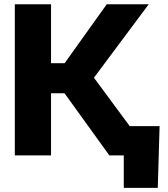

<svg xmlns="http://www.w3.org/2000/svg" viewBox="-20 -748 807 924"><path d="M51.3 0V-727.5H225.6V-443.8H291L493.7 -727.5H695.8L432.1 -374L708.5 0H506.3L290.5 -299.3H225.6V0ZM575.7 156.2V0H531.2V-141.1H748L739.3 156.2Z"/></svg>

Font: Inter 24pt ExtraBold
Style: Regular
Weight: 800
Designer: Rasmus Andersson
Foundry: rsms
Version: Version 4.001;git-66647c0bb